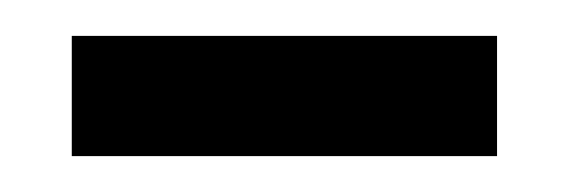

<svg xmlns="http://www.w3.org/2000/svg" viewBox="-20 -720 317 107"><path d="M20 -633V-700H257V-633Z"/></svg>

Font: Cuprum SemiBold
Style: Regular
Weight: 600
Designer: Jovanny Lemonad
Foundry: Jovanny Lemonad
Version: Version 3.000